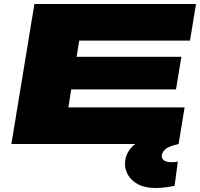

<svg xmlns="http://www.w3.org/2000/svg" viewBox="-20 -720 1000 960"><path d="M37 0 152 -700H960L930 -517H376L363 -436H887L860 -273H336L322 -183H903L873 0ZM732 -34 873 0Q823 11 806 27Q789 43 789 60Q789 76 802.5 83.5Q816 91 838 91Q848 91 855 90.5Q862 90 869 88L853 209Q830 214 806 217Q782 220 760 220Q705 220 670.5 201.5Q636 183 620.5 155.5Q605 128 605 100Q605 51 639.5 15Q674 -21 732 -34Z"/></svg>

Font: Georama ExtraExtended ExtraBold
Style: Italic
Weight: 800
Width: 8
Italic angle: -9°
Designer: Jean-Baptiste Levee
Foundry: Production Type
Version: Version 1.000